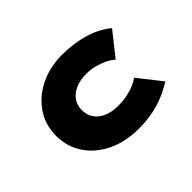

<svg xmlns="http://www.w3.org/2000/svg" viewBox="-111 -766 997 997"><g transform="rotate(-45 388.0 -267.0)"><path d="M426 10Q329 10 254 -26Q179 -62 137 -125Q95 -188 95 -267Q95 -348 137 -410Q179 -472 251.5 -508Q324 -544 415 -544Q501 -544 573.5 -522Q646 -500 696 -458L594 -329Q576 -345 550 -357.5Q524 -370 495 -377.5Q466 -385 433 -385Q387 -385 353.5 -370Q320 -355 302 -329Q284 -303 284 -268Q284 -233 301.5 -206.5Q319 -180 353 -165Q387 -150 432 -150Q472 -150 502 -156.5Q532 -163 555.5 -173Q579 -183 595 -195L696 -67Q643 -32 576 -11Q509 10 426 10Z"/></g></svg>

Font: Lexend Mega ExtraBold
Style: Regular
Weight: 800
Designer: Bonnie Shaver-Troup, Thomas Jockin
Foundry: Lexend
Version: Version 1.007